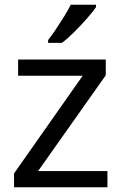

<svg xmlns="http://www.w3.org/2000/svg" viewBox="-20 -786 510 806"><path d="M431 0H39V-58L327 -468H56V-536H424V-470L140 -68H431ZM383 -756Q371 -738 346 -709.5Q321 -681 292.5 -652.5Q264 -624 240 -606H182V-618Q197 -637 214.5 -663Q232 -689 249 -716.5Q266 -744 277 -766H383Z"/></svg>

Font: Noto Sans Nabataean
Style: Regular
Weight: 400
Designer: Monotype Design Team
Foundry: Monotype Imaging Inc.
Version: Version 2.001; ttfautohint (v1.8.4.7-5d5b)